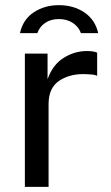

<svg xmlns="http://www.w3.org/2000/svg" viewBox="-20 -725 431 745"><path d="M76.5 0V-517H164.5V-417.5Q184 -473 226.2 -500Q268.5 -527 317.5 -527Q329 -527 339.8 -525.5Q350.5 -524 357 -520.5V-431Q349.5 -434.5 337.8 -435.8Q326 -437 318 -437Q256.5 -441 212.5 -413.5Q168.5 -386 168.5 -321.5V0ZM361 -596.5Q349.5 -648 307.8 -676.5Q266 -705 208.5 -705Q153 -705 111 -677.2Q69 -649.5 57.5 -596.5H125Q133 -620.5 154.8 -635.8Q176.5 -651 208.5 -651Q240 -651 262.8 -635.8Q285.5 -620.5 294 -596.5Z"/></svg>

Font: Public Sans
Style: Regular
Weight: 400
Designer: The Public Sans project authors (U.S. Web Design System). Libre Franklin designed by Pablo Impallari and Rodrigo Fuenzal
Version: Version 1.008; ttfautohint (v1.8.1) -l 8 -r 50 -G 200 -x 14 